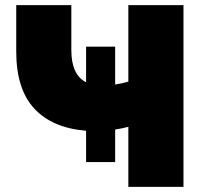

<svg xmlns="http://www.w3.org/2000/svg" viewBox="-20 -725 790 745"><path d="M478 0V-232.9Q450.7 -226.1 426.8 -222.2V-96.2H314V-217.8Q183.6 -228 113.3 -303.5Q43 -378.9 43 -524.9V-705.1H256.8V-530.8Q256.8 -434.6 314 -405.8V-543.9H426.8V-397Q454.6 -401.4 478 -408.2V-705.1H691.9V0Z"/></svg>

Font: Mulish ExtraBlack
Style: Regular
Weight: 1000
Designer: Vernon Adams
Foundry: Vernon Adams
Version: Version 3.603; ttfautohint (v1.8.3)